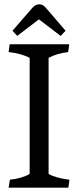

<svg xmlns="http://www.w3.org/2000/svg" viewBox="-20 -873 364 893"><path d="M20 0 26 -37Q84 -44 118 -64V-604Q79 -624 20 -631Q24 -655 25 -667H302Q301 -655 297 -631Q243 -624 206 -604V-64Q239 -45 303 -37L298 0ZM131 -837Q145 -853 162.5 -853Q180 -853 193 -837L285 -730L262 -706L161 -783L60 -706L38 -730Z"/></svg>

Font: Caladea
Style: Regular
Weight: 400
Designer: Carolina Giovagnoli and Andres Torresi
Foundry: Carolina Giovagnoli and Andres Torresi
Version: Version 1.002